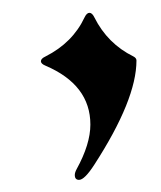

<svg xmlns="http://www.w3.org/2000/svg" viewBox="-20 -166 257 307"><path d="M52.7 -75.7Q96.2 -97.7 115.2 -138.2Q118.7 -145.5 123 -145.5Q127.4 -145.5 130.9 -138.2Q151.9 -96.2 193.4 -75.7Q198.2 -73.2 198.2 -69.3Q198.2 -6.8 130.9 97.2Q115.2 121.6 106.4 121.6Q99.6 121.6 99.6 113.8Q99.6 109.9 102.5 104.5Q124.5 64.5 124.5 33.2Q124.5 -30.3 52.7 -61Q45.4 -64 45.4 -68.1Q45.4 -72.3 52.7 -75.7Z"/></svg>

Font: UnifrakturMaguntia
Style: Book
Weight: 400
Designer: j. 'mach' wust, Gerrit Ansmann, Georg Duffner, based on a font by Peter Wiegel, original typeface by Carl Albert Fahrenw
Version: Version 2017-03-19